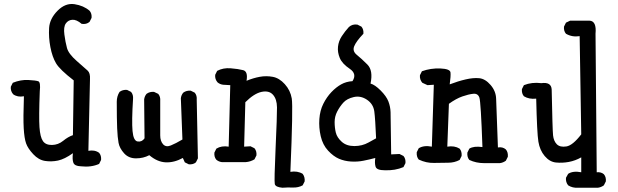

<svg xmlns="http://www.w3.org/2000/svg" viewBox="-20 -797 3040 945"><path d="M377.9 21.5Q347.7 20.5 341.3 4.4Q335 -11.7 338.9 -43Q297.9 -13.7 265.6 -6.8Q233.4 0 201.7 -4.9Q169.9 -9.8 143.6 -38.1Q117.2 -66.4 108.4 -91.3Q99.6 -116.2 96.7 -166Q93.8 -215.8 97.7 -323.2Q66.4 -317.4 44.9 -333Q31.2 -348.6 33.2 -370.1L43 -389.6Q82 -405.3 119.1 -403.3Q156.2 -401.4 168.5 -397Q180.7 -392.6 175.8 -347.7Q170.9 -219.7 174.3 -170.9Q177.7 -122.1 191.4 -102.5Q205.1 -83 235.8 -83.5Q266.6 -84 291 -104Q315.4 -124 338.9 -131.8L342.8 -401.4Q274.4 -454.1 255.9 -485.4Q237.3 -516.6 228 -564.9Q218.8 -613.3 221.7 -659.2Q224.6 -705.1 263.2 -744.1Q301.8 -783.2 346.7 -776.4Q391.6 -769.5 420.9 -744.1Q432.6 -730.5 430.7 -709L420.9 -689.5Q405.3 -675.8 381.8 -679.7Q356.4 -701.2 335.9 -699.7Q315.4 -698.2 303.7 -681.2Q292 -664.1 296.9 -627Q301.8 -589.8 309.6 -561Q317.4 -532.2 357.4 -497.1Q397.5 -461.9 411.1 -449.7Q424.8 -437.5 422.9 -407.2L415 -54.7Q446.3 -60.5 467.8 -44.9Q479.5 -31.2 477.5 -9.8L467.8 9.8Q428.7 27.3 377.9 21.5Z M909.2 11.7 889.6 2 879.9 -19.5Q836.9 3.9 795.4 2Q753.9 0 714.8 -33.2Q685.5 -17.6 649.4 -17.6Q613.3 -17.6 590.8 -42.5Q568.4 -67.4 563.5 -93.8Q558.6 -120.1 556.6 -166Q554.7 -211.9 554.7 -295.9Q554.7 -323.2 568.4 -344.7Q584 -356.4 605.5 -354.5L625 -344.7Q636.7 -331.1 634.8 -309.6Q627.9 -201.2 632.3 -152.3Q636.7 -103.5 657.7 -100.6Q678.7 -97.7 691.4 -116.2L689.5 -307.6Q691.4 -323.2 701.2 -335Q716.8 -346.7 738.3 -344.7L758.8 -335Q770.5 -321.3 768.6 -299.8Q768.6 -159.2 768.6 -130.9Q768.6 -102.5 782.7 -86.9Q796.9 -71.3 820.8 -81.1Q844.7 -90.8 877.9 -110.4L870.1 -313.5Q872.1 -329.1 881.8 -340.8Q897.5 -352.5 918.9 -350.6L938.5 -340.8Q950.2 -327.1 948.2 -305.7L954.1 -17.6L944.3 2Q930.7 13.7 909.2 11.7Z M1370.1 127Q1335.9 124 1332.5 108.9Q1329.1 93.8 1336.4 -66.9Q1343.8 -227.5 1343.3 -268.6Q1342.8 -309.6 1323.2 -331.1Q1303.7 -352.5 1267.1 -344.7Q1230.5 -336.9 1187.5 -293.9L1181.6 -75.2L1212.9 -77.1L1232.4 -67.4Q1244.1 -53.7 1242.2 -32.2L1232.4 -12.7Q1212.9 -1 1189.5 1H1072.3Q1056.6 -1 1044.9 -10.7Q1033.2 -24.4 1035.2 -45.9L1044.9 -65.4Q1070.3 -81.1 1105.5 -75.2L1113.3 -377.9L1078.1 -379.9Q1062.5 -381.8 1050.8 -391.6Q1037.1 -407.2 1039.1 -428.7L1048.8 -448.2Q1078.1 -463.9 1115.2 -460.9Q1152.3 -458 1176.8 -451.7Q1201.2 -445.3 1193.4 -399.4Q1226.6 -413.1 1258.3 -418.9Q1290 -424.8 1322.3 -418.9Q1354.5 -413.1 1381.8 -382.8Q1409.2 -352.5 1416 -312.5Q1422.9 -272.5 1409.2 48.8Q1444.3 43 1469.7 58.6Q1481.4 74.2 1479.5 95.7L1469.7 115.2Q1448.2 127 1421.9 126Q1395.5 125 1370.1 127Z M1874 41Q1834 41 1828.6 23.4Q1823.2 5.9 1827.1 -19.5Q1797.9 -11.7 1768.6 -5.9Q1739.3 0 1707.5 -2Q1675.8 -3.9 1648.4 -15.6Q1621.1 -27.3 1594.7 -55.7Q1568.4 -84 1558.6 -126.5Q1548.8 -168.9 1551.8 -210.9Q1554.7 -252.9 1571.3 -286.1Q1587.9 -319.3 1611.3 -343.8Q1634.8 -368.2 1659.2 -381.8Q1683.6 -395.5 1714.8 -397.5Q1738.3 -433.6 1701.2 -458.5Q1664.1 -483.4 1652.3 -511.7Q1640.6 -540 1643.6 -567.4Q1646.5 -594.7 1662.1 -618.7Q1677.7 -642.6 1697.3 -664.1Q1714.8 -679.7 1739.3 -675.8L1758.8 -666Q1770.5 -652.3 1768.6 -630.9Q1732.4 -592.8 1723.1 -568.8Q1713.9 -544.9 1736.3 -526.9Q1758.8 -508.8 1788.1 -479.5Q1817.4 -450.2 1803.7 -385.7Q1825.2 -379.9 1853.5 -351.6Q1881.8 -323.2 1891.6 -297.9Q1901.4 -272.5 1902.3 -245.1Q1903.3 -217.8 1905.3 -37.1L1946.3 -39.1L1965.8 -29.3Q1977.5 -15.6 1975.6 5.9L1965.8 25.4Q1924.8 43 1874 41ZM1793.9 -95.7 1831.1 -116.2Q1827.1 -211.9 1822.3 -248.5Q1817.4 -285.2 1786.1 -306.2Q1754.9 -327.1 1721.2 -319.3Q1687.5 -311.5 1669.9 -292Q1652.3 -272.5 1639.6 -248Q1627 -223.6 1627 -196.3Q1627 -168.9 1632.8 -144.5Q1638.7 -120.1 1662.1 -99.1Q1685.5 -78.1 1724.1 -78.1Q1762.7 -78.1 1793.9 -95.7Z M2362.3 5.9Q2323.2 5.9 2290 -9.8Q2278.3 -23.4 2280.3 -45.9L2290 -65.4Q2311.5 -79.1 2354.5 -73.2Q2346.7 -295.9 2339.4 -316.9Q2332 -337.9 2309.1 -335.4Q2286.1 -333 2255.4 -322.3Q2224.6 -311.5 2189.5 -286.1L2181.6 -75.2Q2216.8 -81.1 2242.2 -65.4Q2253.9 -51.8 2252 -29.3L2242.2 -9.8Q2216.8 3.9 2185.5 3.9Q2154.3 3.9 2116.2 4.9Q2078.1 5.9 2041 -11.7Q2029.3 -25.4 2031.2 -47.9L2041 -67.4Q2066.4 -83 2105.5 -75.2L2115.2 -379.9L2084 -377.9L2058.6 -389.6Q2044.9 -405.3 2046.9 -426.8L2056.6 -446.3Q2099.6 -461.9 2147.5 -460Q2195.3 -458 2197.3 -440.4Q2199.2 -422.9 2193.4 -381.8Q2234.4 -397.5 2272 -406.2Q2309.6 -415 2338.9 -412.1Q2368.2 -409.2 2394.5 -378.9Q2420.9 -348.6 2421.9 -310.5Q2422.9 -272.5 2430.7 -71.3Q2454.1 -75.2 2469.7 -61.5Q2481.4 -47.9 2479.5 -25.4L2469.7 -5.9Q2456.1 3.9 2440.4 5.9Z M2825.2 127Q2797.9 128.9 2776.4 115.2Q2763.7 99.6 2765.6 78.1L2776.4 58.6Q2799.8 43 2840.8 50.8V-22.5Q2811.5 -5.9 2779.8 0Q2748 5.9 2716.8 2.9Q2685.5 0 2661.1 -28.8Q2636.7 -57.6 2629.9 -99.6Q2623 -141.6 2619.1 -311.5Q2584 -307.6 2558.6 -323.2Q2546.9 -336.9 2548.8 -358.4L2558.6 -377.9Q2597.7 -393.6 2644.5 -387.7Q2693.4 -394.5 2695.3 -356.4Q2699.2 -159.2 2702.1 -130.9Q2705.1 -102.5 2720.7 -86.9Q2736.3 -71.3 2767.6 -76.2Q2798.8 -81.1 2840.8 -135.7L2833 -619.1Q2795.9 -613.3 2765.6 -630.9Q2753.9 -644.5 2755.9 -666L2765.6 -685.5L2786.1 -695.3H2881.8Q2917 -693.4 2911.1 -630.9L2917 50.8Q2938.5 48.8 2952.1 60.5Q2963.9 74.2 2961.9 95.7L2952.1 115.2Q2938.5 125 2922.9 127Z"/></svg>

Font: JasonHandwriting4
Style: Regular
Weight: 400
Version: Version 1.01.21